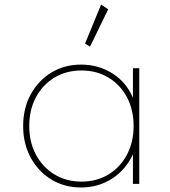

<svg xmlns="http://www.w3.org/2000/svg" viewBox="-20 -814 754 850"><path d="M338.5 16Q265.5 16 207.5 -19.2Q149.5 -54.5 116 -116Q82.5 -177.5 82.5 -256Q82.5 -335 116 -396.2Q149.5 -457.5 207.5 -492.8Q265.5 -528 338.5 -528Q416 -528 478 -488.8Q540 -449.5 568.5 -381V-512H596.5V0H568.5V-131Q537 -62.5 476 -23.2Q415 16 338.5 16ZM340.5 -10Q408 -10 460 -41.5Q512 -73 541.8 -128.8Q571.5 -184.5 571.5 -256Q571.5 -328 542 -383.5Q512.5 -439 460.2 -470.5Q408 -502 340.5 -502Q273.5 -502 221.2 -470.5Q169 -439 139.2 -383.5Q109.5 -328 109.5 -256Q109.5 -184.5 139.2 -129Q169 -73.5 221.2 -41.8Q273.5 -10 340.5 -10ZM378.5 -607.5 356.5 -621 427.5 -793.5 459 -773Z"/></svg>

Font: Spartan Thin Thin
Style: Regular
Weight: 250
Version: Version 1.004